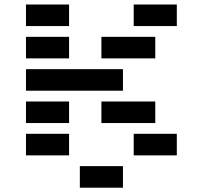

<svg xmlns="http://www.w3.org/2000/svg" viewBox="-20 -704 919 870"><path d="M97.7 -585.9V-683.6H293V-585.9ZM585.9 -585.9V-683.6H781.2V-585.9ZM439.5 -439.5V-537.1H683.6V-439.5ZM97.7 -439.5V-537.1H293V-439.5ZM537.1 -390.6V-293H97.7V-390.6ZM439.5 -146.5V-244.1H683.6V-146.5ZM97.7 -146.5V-244.1H293V-146.5ZM97.7 0V-97.7H293V0ZM585.9 0V-97.7H781.2V0ZM341.8 146.5V48.8H537.1V146.5Z"/></svg>

Font: Trigram
Style: Regular
Weight: 400
Designer: GGBotNet
Foundry: GGBotNet
Version: 1.05